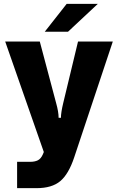

<svg xmlns="http://www.w3.org/2000/svg" viewBox="-20 -783 616 999"><path d="M69 196V59H137Q161 59 177 51Q193 43 203 20L208 8L7 -567H187L272 -247Q285 -201 285 -170H297Q297 -197 309 -247L386 -567H567L366 36Q337 123 293.5 159.5Q250 196 170 196ZM334 -618H213L327 -763H489Z"/></svg>

Font: Open Sauce Sans Black
Style: Regular
Weight: 900
Designer: Alfredo Marco Pradil
Foundry: Creative Sauce Fz LLC
Version: Version 1.477